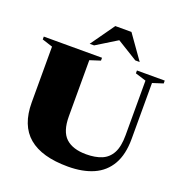

<svg xmlns="http://www.w3.org/2000/svg" viewBox="-163 -1075 1162 1230"><g transform="rotate(20 418.0 -460.0)"><path d="M714 -300V-672.5L640.5 -695.5V-715H830V-695.5L758.5 -672.5V-292.5Q758.5 -185 719.2 -117Q680 -49 607.5 -17Q535 15 434.5 15Q256.5 15 166.8 -60.5Q77 -136 77 -292.5V-672.5L5.5 -695.5V-715H402.5V-695.5L331 -672.5V-290.5Q331 -187 378.5 -143Q426 -99 517.5 -99Q579.5 -99 623.2 -117.2Q667 -135.5 690.5 -179.2Q714 -223 714 -300ZM608.5 -772 468 -858.5 327.5 -772H297.5L413 -935H523L638.5 -772Z"/></g></svg>

Font: Newsreader 72pt ExtraBold
Style: Regular
Weight: 800
Designer: Hugues Gentile
Foundry: Production Type
Version: Version 1.003; ttfautohint (v1.8.3)